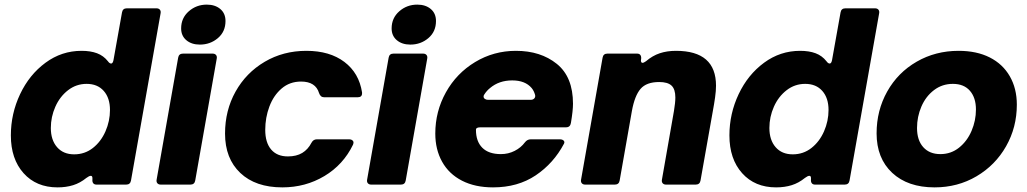

<svg xmlns="http://www.w3.org/2000/svg" viewBox="-20 -799 4447 831"><path d="M27 -213Q27 -307 67 -391.5Q107 -476 177 -527.5Q247 -579 333 -579Q372 -579 400 -568.5Q428 -558 447 -534Q454 -524 461 -524Q468 -524 471 -538L508 -745Q511 -763 529 -763H657Q667 -763 672 -757Q677 -751 675 -741L547 -18Q544 0 526 0H398Q388 0 383.5 -6Q379 -12 380 -22V-23V-28Q380 -38 373 -38Q366 -38 354 -29Q327 -7 296.5 2.5Q266 12 229 12Q137 12 82 -49.5Q27 -111 27 -213ZM456 -323Q456 -375 429 -405.5Q402 -436 355 -436Q310 -436 274.5 -408.5Q239 -381 219.5 -337Q200 -293 200 -245Q200 -193 227 -162Q254 -131 301 -131Q347 -131 382 -158.5Q417 -186 436.5 -230.5Q456 -275 456 -323Z M825 -18Q822 0 804 0H676Q666 0 661 -6Q656 -12 658 -22L751 -549Q754 -567 772 -567H900Q910 -567 915 -561Q920 -555 918 -545ZM764 -676Q764 -721 797 -750Q830 -779 875 -779Q911 -779 933.5 -760Q956 -741 956 -708Q956 -662 923 -634Q890 -606 845 -606Q809 -606 786.5 -625Q764 -644 764 -676Z M954 -221Q954 -321 999.5 -402.5Q1045 -484 1125.5 -531.5Q1206 -579 1306 -579Q1407 -579 1470.5 -531Q1534 -483 1547 -399V-395Q1547 -378 1528 -378H1383Q1367 -378 1361 -396Q1346 -446 1283 -446Q1234 -446 1199 -416Q1164 -386 1146 -338Q1128 -290 1128 -237Q1128 -182 1153.5 -152Q1179 -122 1226 -122Q1263 -122 1288 -137Q1313 -152 1328 -181Q1336 -196 1351 -196H1492Q1500 -196 1505 -192Q1510 -188 1510 -182Q1510 -179 1508 -173Q1466 -86 1384 -37Q1302 12 1202 12Q1086 12 1020 -50.5Q954 -113 954 -221Z M1736 -18Q1733 0 1715 0H1587Q1577 0 1572 -6Q1567 -12 1569 -22L1662 -549Q1665 -567 1683 -567H1811Q1821 -567 1826 -561Q1831 -555 1829 -545ZM1675 -676Q1675 -721 1708 -750Q1741 -779 1786 -779Q1822 -779 1844.5 -760Q1867 -741 1867 -708Q1867 -662 1834 -634Q1801 -606 1756 -606Q1720 -606 1697.5 -625Q1675 -644 1675 -676Z M1864 -221Q1864 -317 1910 -399.5Q1956 -482 2036.5 -530.5Q2117 -579 2213 -579Q2320 -579 2390 -522.5Q2460 -466 2460 -350Q2460 -320 2451 -267Q2448 -248 2430 -248H2060Q2050 -248 2045 -245.5Q2040 -243 2040 -237Q2040 -187 2067.5 -159.5Q2095 -132 2148 -132Q2180 -132 2207.5 -146Q2235 -160 2252 -183Q2262 -196 2277 -196H2403Q2414 -196 2419.5 -190.5Q2425 -185 2421 -177Q2376 -92 2298.5 -40Q2221 12 2114 12Q2036 12 1979.5 -17Q1923 -46 1893.5 -99Q1864 -152 1864 -221ZM2277 -367Q2287 -367 2292.5 -373Q2298 -379 2296 -388Q2291 -406 2281 -418Q2253 -451 2197 -451Q2140 -451 2101 -418Q2087 -407 2076 -390Q2073 -386 2073 -381Q2073 -375 2078.5 -371Q2084 -367 2092 -367Z M2662 -18Q2659 0 2641 0H2513Q2503 0 2498 -6Q2493 -12 2495 -22L2588 -549Q2591 -567 2609 -567H2737Q2747 -567 2751.5 -561Q2756 -555 2755 -545V-544L2754 -538Q2754 -527 2761 -527Q2766 -527 2776 -534Q2804 -558 2835.5 -568.5Q2867 -579 2906 -579Q3079 -579 3079 -428Q3079 -406 3075 -377.5Q3071 -349 3065 -317L3012 -18Q3009 0 2991 0H2863Q2853 0 2848 -6Q2843 -12 2845 -22L2897 -319Q2903 -355 2903 -377Q2903 -413 2886.5 -428.5Q2870 -444 2833 -444Q2778 -444 2752.5 -414.5Q2727 -385 2715 -319Z M3137 -213Q3137 -307 3177 -391.5Q3217 -476 3287 -527.5Q3357 -579 3443 -579Q3482 -579 3510 -568.5Q3538 -558 3557 -534Q3564 -524 3571 -524Q3578 -524 3581 -538L3618 -745Q3621 -763 3639 -763H3767Q3777 -763 3782 -757Q3787 -751 3785 -741L3657 -18Q3654 0 3636 0H3508Q3498 0 3493.5 -6Q3489 -12 3490 -22V-23V-28Q3490 -38 3483 -38Q3476 -38 3464 -29Q3437 -7 3406.5 2.5Q3376 12 3339 12Q3247 12 3192 -49.5Q3137 -111 3137 -213ZM3566 -323Q3566 -375 3539 -405.5Q3512 -436 3465 -436Q3420 -436 3384.5 -408.5Q3349 -381 3329.5 -337Q3310 -293 3310 -245Q3310 -193 3337 -162Q3364 -131 3411 -131Q3457 -131 3492 -158.5Q3527 -186 3546.5 -230.5Q3566 -275 3566 -323Z M3774 -222Q3774 -321 3820 -403Q3866 -485 3947.5 -532Q4029 -579 4129 -579Q4207 -579 4263.5 -550.5Q4320 -522 4350.5 -469Q4381 -416 4381 -346Q4381 -248 4334.5 -166Q4288 -84 4206.5 -36Q4125 12 4025 12Q3909 12 3841.5 -51Q3774 -114 3774 -222ZM4204 -325Q4204 -376 4178 -406Q4152 -436 4104 -436Q4058 -436 4022.5 -409Q3987 -382 3968 -338Q3949 -294 3949 -245Q3949 -192 3976 -162Q4003 -132 4050 -132Q4096 -132 4131 -160Q4166 -188 4185 -232.5Q4204 -277 4204 -325Z"/></svg>

Font: Open Sauce Two Black Italic
Style: Regular
Weight: 900
Italic angle: -10°
Designer: Alfredo Marco Pradil
Foundry: Creative Sauce Fz LLC
Version: Version 1.477